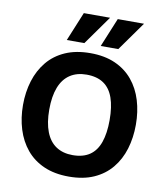

<svg xmlns="http://www.w3.org/2000/svg" viewBox="-99 -1016 957 1109"><g transform="rotate(10 379.0 -461.5)"><path d="M380 11Q296 11 233.5 -16.5Q171 -44 130 -93.5Q89 -143 68.5 -209Q48 -275 48 -351Q48 -427 68.5 -493Q89 -559 130 -608.5Q171 -658 233.5 -685.5Q296 -713 380 -713Q464 -713 526 -685.5Q588 -658 629 -608.5Q670 -559 690 -493Q710 -427 710 -351Q710 -275 690 -209Q670 -143 629 -93.5Q588 -44 526 -16.5Q464 11 380 11ZM380 -115Q441 -115 480 -141.5Q519 -168 537.5 -221Q556 -274 556 -351Q556 -429 537.5 -481.5Q519 -534 480 -560.5Q441 -587 380 -587Q323 -587 283 -560.5Q243 -534 222.5 -481.5Q202 -429 202 -351Q202 -274 222.5 -221Q243 -168 283 -141.5Q323 -115 380 -115ZM335 -764H232L302 -934H456ZM534 -764H431L501 -934H655Z"/></g></svg>

Font: Inclusive Sans
Style: Bold
Weight: 700
Designer: Olivia King
Foundry: Olivia King
Version: Version 2.004